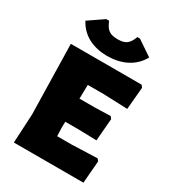

<svg xmlns="http://www.w3.org/2000/svg" viewBox="-207 -979 978 1090"><g transform="rotate(30 282.5 -434.5)"><path d="M515 0 527 -146 516 -160 350 -154H254L252 -210L253 -248H343L459 -245L471 -391L460 -405L356 -402H257L259 -493H362L521 -487L534 -633L523 -647H59L69 -190L59 0ZM65 -802C106 -723 185 -690 271 -690C358 -690 440 -723 483 -802L384 -869H367C349 -821 329 -802 276 -802C222 -802 201 -820 182 -869H163Z"/></g></svg>

Font: Luna Sans Black
Style: Regular
Weight: 900
Designer: Juan Pablo del Peral
Foundry: Huerta Tipografica
Version: Version 2.001; ttfautohint (v1.5)